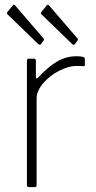

<svg xmlns="http://www.w3.org/2000/svg" viewBox="-20 -772 396 792"><path d="M91 -9V-521Q91 -530 99 -530H120Q128 -530 128 -522V-454Q128 -449 130 -448Q132 -447 136 -451Q181 -499 217.5 -519.5Q254 -540 295 -540Q330 -540 330 -530V-504Q330 -499 325 -499Q322 -499 315.5 -499.5Q309 -500 295 -500Q263 -500 224 -480Q185 -460 158 -428.5Q131 -397 131 -365V-9Q131 0 122 0H100Q91 0 91 -9ZM42 -750 159 -614Q164 -609 159 -604L150 -591Q146 -584 138 -590L14 -710Q9 -714 8.5 -716.5Q8 -719 11 -723L33 -750Q37 -755 42 -750ZM182 -750 299 -614Q304 -609 299 -604L290 -591Q286 -584 278 -590L154 -710Q149 -714 148.5 -716.5Q148 -719 151 -723L173 -750Q177 -755 182 -750Z"/></svg>

Font: Libre Franklin Thin
Style: Regular
Weight: 250
Designer: Pablo Impallari, Rodrigo Fuenzalida
Foundry: Impallari Type
Version: Version 1.002; ttfautohint (v1.5)